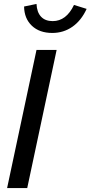

<svg xmlns="http://www.w3.org/2000/svg" viewBox="-20 -953 459 973"><path d="M16 0 165 -700H267L118 0ZM245 -786Q180 -786 141.5 -822.5Q103 -859 102 -920L165 -933Q167 -891 188 -868.5Q209 -846 247 -846Q316 -846 355 -928L419 -908Q392 -849 347 -817.5Q302 -786 245 -786Z"/></svg>

Font: Red Hat Display SemiBold
Style: Italic
Weight: 600
Italic angle: -12°
Designer: Pentagram, MCKL
Foundry: Pentagram, MCKL
Version: Version 1.023